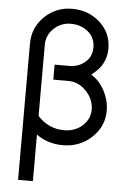

<svg xmlns="http://www.w3.org/2000/svg" viewBox="-60 -756 671 1000"><g transform="rotate(5 275.0 -256.0)"><path d="M276.8 -712Q192 -712 131.7 -653.3Q73 -595.3 73 -513V200H150.5V-43.3Q211 0 288.7 0Q377.8 0 439.8 -58.3Q501.7 -116.5 501.7 -197.7Q501.7 -254.2 473.7 -305.3Q446.5 -354.7 404.8 -379.2Q423.8 -393.7 438.7 -409Q453.5 -424.3 462.7 -442.3Q482.3 -477.8 482.3 -521Q482.3 -603.2 423 -657.2Q362.7 -712 276.8 -712ZM150.5 -140.7V-513Q150.5 -562.8 187.5 -598.3Q224.5 -633.7 276.8 -633.7Q330.8 -633.7 367.8 -602Q404 -571.2 404 -521Q404 -472.5 369.3 -443.5Q334.5 -414.3 288.7 -414.3H210.5V-336H288.7Q343.5 -336 383.8 -292.8Q423.3 -250.5 423.3 -197.7Q423.3 -148.2 384.7 -113.3Q346 -78.3 288.7 -78.3Q207.8 -78.3 150.5 -140.7Z"/></g></svg>

Font: Unageo Variable
Style: Regular
Weight: 300
Designer: Richard Sepsi
Foundry: Richard Sepsi
Version: Version 2.200